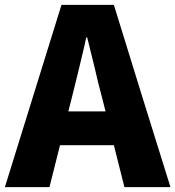

<svg xmlns="http://www.w3.org/2000/svg" viewBox="-28 -764 716 784"><path d="M-8 0 223 -744H437L552 -372L668 0H480L437 -171H217L174 0ZM251 -309H403L387 -372Q376 -411 356 -498Q337 -575 328 -611H324Q321 -599 316 -574Q303 -518 296 -490Q293 -477 287 -453Q274 -398 267 -372Z"/></svg>

Font: GenSekiGothic TW H
Style: Regular
Weight: 900
Version: Version 1.501;PS 1;hotconv 16.6.51;makeotf.lib2.5.65220